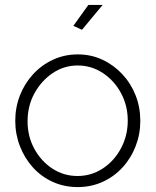

<svg xmlns="http://www.w3.org/2000/svg" viewBox="-20 -750 632 780"><path d="M296 10Q241 10 194.5 -11Q148 -32 114 -69.5Q80 -107 61 -156Q42 -205 42 -259Q42 -314 61 -362.5Q80 -411 114.5 -448.5Q149 -486 195.5 -507.5Q242 -529 296 -529Q350 -529 396 -507.5Q442 -486 477 -448.5Q512 -411 531 -362.5Q550 -314 550 -259Q550 -205 531 -156Q512 -107 477.5 -69.5Q443 -32 396.5 -11Q350 10 296 10ZM92 -257Q92 -196 119.5 -145.5Q147 -95 193 -65Q239 -35 295 -35Q351 -35 397.5 -65.5Q444 -96 471.5 -147.5Q499 -199 499 -260Q499 -321 471.5 -372Q444 -423 397.5 -453.5Q351 -484 296 -484Q240 -484 194 -453Q148 -422 120 -371Q92 -320 92 -257ZM313 -629 278 -645 339 -730H397Z"/></svg>

Font: Raleway Thin Light
Style: Regular
Weight: 300
Version: Version 4.026